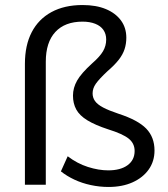

<svg xmlns="http://www.w3.org/2000/svg" viewBox="-20 -734 666 763"><path d="M411 9Q376 9 341 1.5Q306 -6 276 -20Q246 -34 222 -53L249 -113Q287 -84 329.5 -70.5Q372 -57 410 -57Q459 -57 487 -77.5Q515 -98 515 -134Q515 -164 491.5 -183Q468 -202 410 -220Q358 -237 327 -256Q296 -275 283 -299Q270 -323 270 -354Q270 -385 286.5 -414Q303 -443 346 -482Q377 -509 389.5 -530.5Q402 -552 402 -577Q402 -599 391 -615Q380 -631 358.5 -639.5Q337 -648 308 -648Q238 -648 200 -607Q162 -566 162 -489V0H79V-480Q79 -554 106 -606Q133 -658 184.5 -686Q236 -714 308 -714Q362 -714 400.5 -698Q439 -682 460.5 -653Q482 -624 482 -584Q482 -560 475 -538.5Q468 -517 451.5 -496Q435 -475 407 -451Q374 -420 361 -401.5Q348 -383 348 -363Q348 -346 357.5 -332.5Q367 -319 389.5 -307Q412 -295 451 -282Q528 -257 561 -223Q594 -189 594 -136Q594 -93 571 -60.5Q548 -28 507 -9.5Q466 9 411 9Z"/></svg>

Font: Nunito Sans 11pt
Style: Regular
Weight: 400
Version: Version 3.101;gftools[0.9.27]